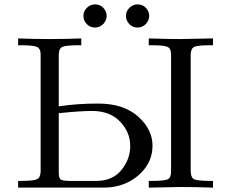

<svg xmlns="http://www.w3.org/2000/svg" viewBox="-20 -859 1068 879"><path d="M63 0V-30.8H76.2Q132.3 -30.8 148.7 -38.3Q165 -45.9 166 -73.2V-609.9Q166 -636.7 148.9 -644.3Q131.8 -651.9 75.2 -651.9H63V-683.1Q134.8 -680.2 207 -680.2Q280.3 -680.2 352.1 -683.1V-651.9H341.8Q282.7 -651.9 265.9 -644.5Q249 -637.2 249 -606.9V-372.1Q335.9 -385.3 430.2 -384.8Q545.4 -384.8 611.8 -325.9Q678.2 -267.1 678.2 -191.9Q678.2 -118.7 623.5 -65.4Q568.8 -12.2 488.8 -2Q472.7 0 440.9 0ZM249 -69.8Q249 -44.9 257.1 -37.8Q265.1 -30.8 303.2 -30.8H420.9Q495.1 -30.8 535.6 -80.3Q576.2 -129.9 576.2 -190.9Q576.2 -253.9 529.5 -302.5Q482.9 -351.1 400.9 -351.1Q349.1 -351.1 249 -340.8ZM415 -838.9Q438 -838.9 453.1 -823Q468.3 -807.1 468.3 -786.1Q468.3 -765.1 452.6 -749Q437 -732.9 415 -732.9Q392.1 -732.9 377 -749Q361.8 -765.1 361.8 -786.1Q361.8 -807.1 377.4 -823Q393.1 -838.9 415 -838.9ZM609.9 -838.9Q632.8 -838.9 647.9 -823Q663.1 -807.1 663.1 -786.1Q663.1 -765.1 647.5 -749Q631.8 -732.9 609.9 -732.9Q586.9 -732.9 571.8 -749Q556.6 -765.1 556.6 -786.1Q556.6 -807.1 572.3 -823Q587.9 -838.9 609.9 -838.9ZM661.1 0V-30.8H676.8Q731 -30.8 747.1 -37.8Q763.2 -44.9 763.2 -73.2V-609.9Q763.2 -636.7 747.1 -644.3Q731 -651.9 674.8 -651.9H661.1V-683.1Q752 -680.2 801.8 -680.2L955.1 -683.1V-651.9H940.9Q884.8 -651.9 869.4 -644.5Q854 -637.2 853 -609.9V-73.2Q854 -45.4 869.4 -38.1Q884.8 -30.8 942.9 -30.8H955.1V0Q879.9 -2.9 805.2 -2.9Q790 -2.9 661.1 0Z"/></svg>

Font: CMU Serif Upright Italic
Style: UprightItalic
Weight: 500
Version: Version 0.7.0